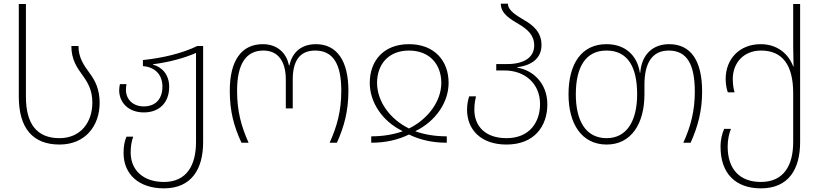

<svg xmlns="http://www.w3.org/2000/svg" viewBox="-20 -782 4487 1052"><path d="M306 10C447 10 526 -92 526 -219C526 -291 502 -340 472 -380C438 -426 410 -467 410 -530H371C371 -453 403 -410 437 -363C464 -325 486 -284 486 -220C486 -112 422 -25 306 -25C182 -25 122 -103 122 -252V-760H83V-253C83 -78 161 10 306 10Z M878 250C1029 250 1093 145 1093 -4V-530H1061C977 -489 869 -464 763 -453V-420C823 -415 870 -379 870 -307C870 -242 834 -199 768 -199C706 -199 670 -240 670 -290C670 -300 671 -311 673 -321H637C635 -311 633 -299 633 -288C633 -221 683 -166 768 -166C856 -166 907 -223 907 -306C907 -375 866 -415 818 -428V-430C902 -440 991 -464 1054 -492V-4C1054 122 1004 215 878 215C765 215 696 150 696 54C696 24 700 -8 710 -33H673C662 -8 657 20 657 56C657 173 741 250 878 250Z M1303 0H1342C1301 -92 1279 -174 1279 -285C1279 -430 1327 -505 1423 -505C1506 -505 1546 -443 1546 -346V-188H1584V-346C1584 -444 1619 -505 1707 -505C1806 -505 1850 -430 1850 -285C1850 -175 1827 -90 1786 0H1826C1865 -87 1889 -172 1889 -285C1889 -450 1825 -540 1711 -540C1632 -540 1581 -496 1566 -424H1563C1549 -496 1495 -540 1420 -540C1303 -540 1239 -450 1239 -285C1239 -170 1262 -89 1303 0Z M2014 0C2094 0 2161 -16 2221 -45C2280 -16 2348 0 2428 0V-35C2365 -35 2310 -44 2257 -62V-64C2369 -119 2438 -223 2438 -328C2438 -448 2361 -540 2221 -540C2081 -540 2006 -448 2006 -328C2006 -223 2073 -119 2185 -64V-62C2132 -44 2076 -35 2014 -35ZM2221 -78C2115 -130 2046 -228 2046 -328C2046 -428 2107 -505 2221 -505C2335 -505 2398 -428 2398 -328C2398 -228 2326 -130 2221 -78Z M2755 10C2909 10 2979 -92 2979 -210C2979 -329 2896 -399 2815 -411V-414C2896 -424 2947 -465 2947 -535C2947 -607 2900 -644 2852 -672C2807 -699 2763 -725 2763 -762H2724C2724 -706 2777 -677 2827 -647C2868 -622 2907 -591 2907 -533C2907 -468 2852 -431 2759 -431H2699V-396H2744C2855 -396 2939 -325 2939 -212C2939 -115 2884 -25 2755 -25C2640 -25 2579 -90 2579 -181C2579 -216 2585 -241 2588 -254H2551C2546 -241 2539 -214 2539 -181C2539 -71 2616 10 2755 10Z M3304 10C3439 10 3511 -105 3511 -265V-318C3511 -436 3553 -505 3644 -505C3744 -505 3787 -430 3787 -279C3787 -175 3765 -90 3724 0H3764C3803 -87 3827 -172 3827 -281C3827 -450 3765 -540 3646 -540C3562 -540 3496 -489 3488 -383H3486C3472 -478 3406 -540 3303 -540C3168 -540 3095 -435 3095 -265C3095 -104 3167 10 3304 10ZM3304 -25C3188 -25 3135 -122 3135 -265C3135 -415 3189 -505 3303 -505C3420 -505 3471 -415 3471 -265C3471 -124 3417 -25 3304 -25Z M4149 250C4301 250 4364 145 4364 -4V-760H4326V-529C4326 -500 4327 -447 4328 -418H4326C4300 -488 4238 -540 4148 -540C4032 -540 3956 -459 3956 -349C3956 -316 3963 -289 3968 -276H4005C4001 -288 3995 -314 3995 -349C3995 -439 4056 -505 4150 -505C4267 -505 4326 -426 4326 -271V-4C4326 122 4276 215 4149 215C4036 215 3967 148 3967 21C3967 -18 3975 -51 3985 -76H3948C3937 -51 3928 -21 3928 23C3928 170 4012 250 4149 250Z"/></svg>

Font: Noto Sans Georgian ExtraLight
Style: Regular
Weight: 200
Designer: Monotype Design Team, Akaki Razmadze
Foundry: Google LLC
Version: Version 2.005